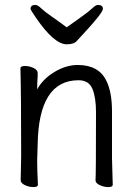

<svg xmlns="http://www.w3.org/2000/svg" viewBox="-20 -749 540 780"><path d="M134 1Q134 11 116 11Q98 11 81 3Q64 -5 64 -17L66 -115Q66 -364 63 -471Q63 -481 81 -481Q99 -481 116 -473Q133 -465 133 -453V-439Q131 -411 131 -386Q154 -428 201 -456.5Q248 -485 296 -485Q381 -485 412 -421Q435 -375 435 -297V-105L438 1Q438 11 420 11Q402 11 385 3Q368 -5 368 -17Q370 -34 370 -293Q370 -353 355.5 -388Q341 -423 299 -423Q137 -423 133 -162L131 -97Q131 -59 134 1ZM251 -569Q200 -569 126 -677Q104 -709 104 -713Q104 -729 124 -729Q133 -729 147 -715.5Q161 -702 192 -680.5Q223 -659 251 -638Q280 -659 310.5 -680.5Q341 -702 355 -715.5Q369 -729 378 -729Q398 -729 398 -713Q398 -697 320 -613Q302 -594 291 -581.5Q280 -569 251 -569Z"/></svg>

Font: LXGW WenKai Mono Lite
Style: Regular
Weight: 400
Monospace: yes
Designer: LXGW / Fontworks Inc.
Foundry: LXGW / Fontworks Inc.
Version: Version 1.520; June 14, 2025